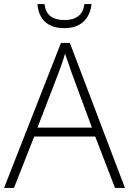

<svg xmlns="http://www.w3.org/2000/svg" viewBox="-20 -928 638 948"><path d="M548 0 450 -254H149L49 0H0L281 -716H325L597 0ZM334 -568Q329 -584 319.5 -611Q310 -638 301 -663Q294 -637 285 -612Q276 -587 269 -568L165 -298H434ZM432 -908Q426 -852 391.5 -820.5Q357 -789 297 -789Q237 -789 203 -820Q169 -851 165 -908H200Q208 -829 298 -829Q387 -829 397 -908Z"/></svg>

Font: Noto Sans Thaana ExtraLight
Style: Regular
Weight: 200
Designer: David Williams
Foundry: Google Inc.
Version: Version 3.001; ttfautohint (v1.8.4.7-5d5b)